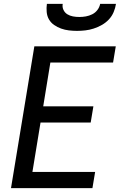

<svg xmlns="http://www.w3.org/2000/svg" viewBox="-20 -975 640 995"><path d="M37 0 158 -735H580L566 -651H241L204 -424H464L450 -340H190L148 -84H473L459 0ZM379 -815Q358 -815 337 -817.5Q316 -820 296.5 -827Q277 -834 260.5 -845.5Q244 -857 234 -874Q224 -891 222 -912.5Q220 -934 223 -955H305Q302 -938 309 -923.5Q316 -909 329 -901Q342 -893 358 -890Q374 -887 391 -887Q408 -887 425 -890Q442 -893 458 -901Q474 -909 485 -923.5Q496 -938 499 -955H581Q578 -934 569 -912.5Q560 -891 544 -874Q528 -857 507.5 -845.5Q487 -834 465.5 -827Q444 -820 422 -817.5Q400 -815 379 -815Z"/></svg>

Font: Iosevka Aile Medium
Style: Italic
Weight: 500
Italic angle: -9°
Designer: Belleve Invis
Foundry: Belleve Invis
Version: Version 31.1.0; ttfautohint (v1.8.4)